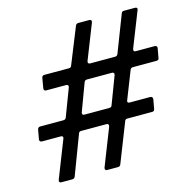

<svg xmlns="http://www.w3.org/2000/svg" viewBox="-110 -871 970 980"><g transform="rotate(-15 374.5 -381.5)"><path d="M95 0Q88 0 85.5 -4Q83 -8 85 -15L162 -211Q164 -217 164 -218Q164 -227 152 -227H53Q47 -227 43.5 -231Q40 -235 41 -241L50 -291Q53 -303 64 -303H187Q198 -303 202 -313L257 -458L258 -463Q258 -473 246 -473H142Q128 -473 130 -488L139 -540Q141 -552 153 -552H283Q294 -552 297 -562L374 -753Q378 -763 389 -763H447Q454 -763 456.5 -759Q459 -755 457 -748L384 -563Q383 -561 383 -557Q383 -553 386 -550.5Q389 -548 394 -548H526Q537 -548 541 -559L616 -753Q619 -763 630 -763H689Q696 -763 698.5 -759Q701 -755 698 -748L625 -563Q624 -561 624 -557Q624 -548 635 -548H735Q742 -548 745 -544Q748 -540 747 -534L738 -485Q737 -473 724 -473H600Q589 -473 585 -463L528 -318Q526 -314 526 -312Q526 -303 538 -303H646Q652 -303 655.5 -298.5Q659 -294 658 -288L649 -238Q647 -227 636 -227H504Q493 -227 490 -216L409 -10Q405 0 394 0H337Q330 0 327.5 -4Q325 -8 327 -15L404 -211Q405 -213 405 -217Q405 -227 394 -227H260Q249 -227 246 -216L168 -10Q164 0 153 0ZM288 -318Q287 -316 287 -312Q287 -308 290 -305.5Q293 -303 298 -303H430Q441 -303 444 -313L499 -458Q500 -460 500 -464Q500 -468 497 -470.5Q494 -473 489 -473H357Q346 -473 342 -463Z"/></g></svg>

Font: Open Sauce Two Medium Italic
Style: Regular
Weight: 500
Italic angle: -10°
Designer: Alfredo Marco Pradil
Foundry: Creative Sauce Fz LLC
Version: Version 1.477